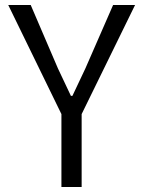

<svg xmlns="http://www.w3.org/2000/svg" viewBox="-20 -749 574 769"><path d="M226 0V-292L13 -729H103L212 -475L264 -365H270L322 -475L433 -729H521L307 -292V0Z"/></svg>

Font: Mona Sans SemiCondensed
Style: Regular
Weight: 400
Width: 4
Designer: Deni Anggara
Foundry: GitHub
Version: Version 2.000